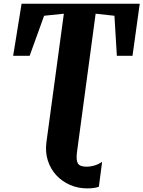

<svg xmlns="http://www.w3.org/2000/svg" viewBox="-20 -763 774 1036"><path d="M451.5 253.5Q401 253.5 357.8 234.8Q314.5 216 283.5 182.2Q252.5 148.5 238 103Q223.5 57.5 230.5 4.5L324.5 -689L218 -678L140 -462H51L96.5 -743H734L695 -462H610.5L597.5 -678L496 -689L395 61Q390 102 400.5 119.2Q411 136.5 447.5 136.5Q467.5 136.5 489.2 130.2Q511 124 531 110L513.5 244.5Q505.5 248 489 250.8Q472.5 253.5 451.5 253.5Z"/></svg>

Font: Merriweather 36pt Black
Style: Italic
Weight: 900
Italic angle: -7.8°
Version: Version 2.101